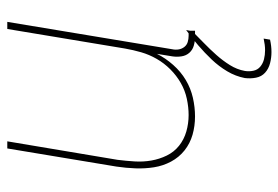

<svg xmlns="http://www.w3.org/2000/svg" viewBox="-142 -418 783 540"><g transform="rotate(-90 250.0 -148.5)"><path d="M192 8Q165 8 140.5 1Q116 -6 96.5 -21.5Q77 -37 65 -59.5Q53 -82 49 -107.5Q45 -133 46 -159.5Q47 -186 51 -213L102 -520H122L70 -210Q67 -186 65.5 -162Q64 -138 68 -115Q72 -92 82 -71.5Q92 -51 109.5 -37Q127 -23 149.5 -16.5Q172 -10 196 -10Q218 -10 241.5 -15Q265 -20 286 -32Q307 -44 324.5 -61.5Q342 -79 354 -100Q366 -121 372.5 -143.5Q379 -166 383 -189L438 -520H458L381 -56Q379 -47 380.5 -38Q382 -29 387.5 -22Q393 -15 401.5 -12.5Q410 -10 419 -10H433V8H416Q403 8 391 4.5Q379 1 371 -8Q363 -17 361 -30Q359 -43 361 -56L368 -99Q356 -75 337 -53.5Q318 -32 294.5 -18Q271 -4 244.5 2Q218 8 192 8ZM373 223Q357 223 341.5 219Q326 215 315 205Q304 195 301 179.5Q298 164 300 148Q305 122 319 98.5Q333 75 352 55Q371 35 392 17Q413 -1 435 -17L432 0Q415 17 398 33.5Q381 50 365 68Q349 86 336.5 106Q324 126 320 148Q318 160 320.5 172Q323 184 332 191.5Q341 199 353 202Q365 205 378 205Q386 205 394 204Q402 203 411 201L408 219Q399 221 390.5 222Q382 223 373 223Z"/></g></svg>

Font: Iosevka Thin
Style: Italic
Weight: 100
Italic angle: -9°
Monospace: yes
Designer: Belleve Invis
Foundry: Belleve Invis
Version: Version 32.5.0; ttfautohint (v1.8.4)